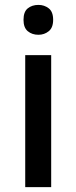

<svg xmlns="http://www.w3.org/2000/svg" viewBox="-20 -764 312 784"><path d="M137 -744Q161 -744 179 -730Q197 -716 197 -683Q197 -651 179 -636.5Q161 -622 137 -622Q111 -622 93.5 -636.5Q76 -651 76 -683Q76 -716 93.5 -730Q111 -744 137 -744ZM189 -539V0H83V-539Z"/></svg>

Font: Noto Sans Gurmukhi Medium
Style: Regular
Weight: 500
Designer: Jelle Bosma - Monotype Design Team
Foundry: Monotype Imaging Inc.
Version: Version 2.004; ttfautohint (v1.8.4.7-5d5b)